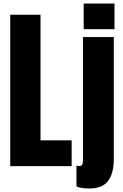

<svg xmlns="http://www.w3.org/2000/svg" viewBox="-20 -943 700 1090"><path d="M386.7 0H38.1V-859.4H210V-146.5H386.7ZM488.3 127Q432.6 127 414.1 114.3V-2.9Q422.9 -0.5 430.2 -0.5Q442.9 -0.5 447 -9Q451.2 -17.6 451.2 -35.2V-732.4H626V-40Q626 41.5 593.5 84.2Q561 127 488.3 127ZM629.9 -777.3H455.1V-922.9H629.9Z"/></svg>

Font: Anton
Style: Regular
Weight: 400
Designer: Vernon Adams, Tural Alisoy
Foundry: Vernon Adams
Version: Version 2.300